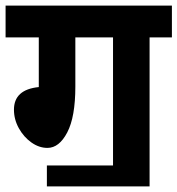

<svg xmlns="http://www.w3.org/2000/svg" viewBox="-30 -668 636 688"><path d="M586 -534H506V0H138V-75H375V-534H240V-358Q240 -249 211 -193.5Q182 -138 140 -138Q110 -138 82.5 -157.5Q55 -177 37.5 -208.5Q20 -240 20 -275Q20 -347 109 -356V-534H-10V-648H586Z"/></svg>

Font: Madhuban SemiBold
Style: Regular
Weight: 600
Designer: jaikishan Patel
Foundry: MagicType
Version: Version 1.000